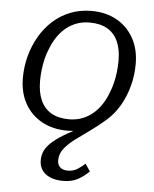

<svg xmlns="http://www.w3.org/2000/svg" viewBox="-55 -593 710 884"><g transform="rotate(5 300.0 -151.5)"><path d="M159 158Q159 133 169.5 112Q180 91 205 69.5Q230 48 273.5 23.5Q317 -1 382 -33L367 -6Q345 3 321 7.5Q297 12 269 12Q202 12 151 -16Q100 -44 72 -94.5Q44 -145 44 -212Q44 -264 57 -313Q70 -362 94.5 -404.5Q119 -447 154 -479Q189 -511 234 -529Q279 -547 333 -547Q400 -547 450 -518.5Q500 -490 528 -439.5Q556 -389 556 -321Q556 -269 543 -220Q530 -171 506 -129Q482 -87 446 -55Q412 -25 376 0.5Q340 26 309 49Q278 72 258.5 96.5Q239 121 239 151Q239 172 251.5 183.5Q264 195 287 195Q313 195 332 182.5Q351 170 366 156L389 190Q366 213 338 228.5Q310 244 270 244Q218 244 188.5 221Q159 198 159 158ZM448 -178Q458 -202 464 -227Q470 -252 473 -278.5Q476 -305 476 -329Q476 -382 459.5 -418.5Q443 -455 410.5 -474Q378 -493 328 -493Q295 -493 267.5 -482.5Q240 -472 218 -453.5Q196 -435 179.5 -410Q163 -385 152 -356Q142 -333 136 -307.5Q130 -282 127 -256Q124 -230 124 -205Q124 -153 140.5 -116Q157 -79 190 -60Q223 -41 272 -41Q305 -41 332.5 -51.5Q360 -62 382 -80.5Q404 -99 420.5 -124Q437 -149 448 -178Z"/></g></svg>

Font: Roboto Serif Light
Style: Italic
Weight: 300
Italic angle: -10°
Version: Version 1.007